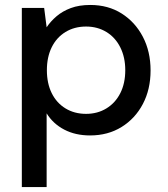

<svg xmlns="http://www.w3.org/2000/svg" viewBox="-20 -534 676 774"><path d="M68 220V-502H158L168 -424Q184 -448 208 -468.5Q232 -489 265.5 -501.5Q299 -514 344 -514Q416 -514 470.5 -479.5Q525 -445 556 -385.5Q587 -326 587 -250Q587 -174 556 -115Q525 -56 470 -22Q415 12 343 12Q284 12 239 -11.5Q194 -35 168 -77V220ZM327 -75Q373 -75 409 -97Q445 -119 465 -158.5Q485 -198 485 -251Q485 -303 465 -343Q445 -383 409 -405Q373 -427 327 -427Q280 -427 244 -405Q208 -383 188.5 -343.5Q169 -304 169 -251Q169 -198 188.5 -158.5Q208 -119 244 -97Q280 -75 327 -75Z"/></svg>

Font: DM Sans 16pt Medium
Style: Regular
Weight: 500
Version: Version 4.004;gftools[0.9.30]